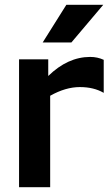

<svg xmlns="http://www.w3.org/2000/svg" viewBox="-20 -776 464 796"><path d="M59 -530H180V-461Q261 -540 354 -540Q384 -540 410 -528V-391Q369 -415 311 -415Q252 -415 188 -379V0H59ZM255 -756H408L276 -600H157Z"/></svg>

Font: Roundo SemiBold
Style: Regular
Weight: 600
Designer: Namrata Goyal (Gurmukhi), Shiva Nallaperumal (Latin)
Foundry: Indian Type Foundry
Version: Version 1.000;PS 1.0;hotconv 1.0.88;makeotf.lib2.5.647800